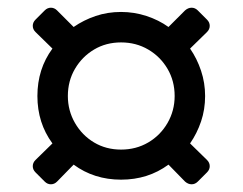

<svg xmlns="http://www.w3.org/2000/svg" viewBox="-20 -549 629 498"><path d="M96 -78 72 -102Q65 -109 65 -118Q65 -127 72 -134L116 -177Q77 -230 77 -300Q77 -370 116 -423L72 -466Q65 -473 65 -482Q65 -491 72 -498L96 -522Q103 -529 112 -529Q121 -529 128 -522L171 -479Q197 -497 228 -507.5Q259 -518 294 -518Q328 -518 360 -507.5Q392 -497 417 -479L460 -522Q468 -529 477 -529Q486 -529 493 -522L517 -498Q524 -491 524 -482Q524 -473 517 -466L473 -423Q491 -397 501.5 -365.5Q512 -334 512 -300Q512 -265 501.5 -234Q491 -203 473 -177L517 -134Q524 -127 524 -118Q524 -109 517 -102L493 -78Q486 -71 477 -71Q468 -71 460 -78L417 -122Q364 -83 294 -83Q224 -83 171 -122L128 -78Q121 -71 112 -71Q103 -71 96 -78ZM294 -161Q333 -161 364.5 -179.5Q396 -198 414.5 -230Q433 -262 433 -300Q433 -339 414.5 -370.5Q396 -402 364.5 -420.5Q333 -439 294 -439Q255 -439 224 -420.5Q193 -402 174.5 -370.5Q156 -339 156 -300Q156 -262 174.5 -230Q193 -198 224 -179.5Q255 -161 294 -161Z"/></svg>

Font: RubikRegular
Style: Regular
Weight: 400
Designer: Hubert and Fischer
Foundry: Hubert and Fischer
Version: Version 2.300;gftools[0.9.30]